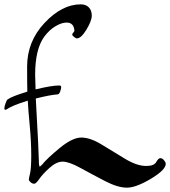

<svg xmlns="http://www.w3.org/2000/svg" viewBox="-124 -804 785 885"><path d="M41 -350Q55 -98 55 -67Q55 -36 60 -36Q61 -36 70 -45Q93 -74 151.5 -122Q210 -170 251 -170Q292 -170 345 -137.5Q398 -105 452.5 -72Q507 -39 550 -39Q586 -39 596 -57Q606 -75 615 -75Q624 -75 632 -65.5Q640 -56 640 -49Q640 -21 571.5 20Q503 61 461 61Q419 61 361 31Q303 1 248.5 -29Q194 -59 165 -59Q136 -59 104 -30Q72 -1 57 21Q42 43 33.5 43Q25 43 17 36Q9 29 9 23.5Q9 18 14.5 -4.5Q20 -27 20 -89Q20 -151 13 -225.5Q6 -300 4 -340Q-68 -318 -95 -299Q-96 -298 -100 -298Q-104 -298 -104 -305Q-104 -312 -98.5 -327.5Q-93 -343 -90 -345Q-69 -360 -6 -379Q0 -381 2 -382Q1 -414 1 -497Q1 -613 81.5 -698.5Q162 -784 248 -784Q272 -784 285.5 -770Q299 -756 299 -732Q299 -708 274.5 -667.5Q250 -627 230 -627Q226 -627 217.5 -633.5Q209 -640 209 -644.5Q209 -649 214 -654Q219 -659 219 -663Q216 -700 183 -700Q160 -700 131.5 -683Q103 -666 80 -635Q38 -577 38 -460Q38 -438 40 -392Q114 -410 149 -410Q158 -410 158 -402.5Q158 -395 153.5 -382.5Q149 -370 142 -369Q109 -367 41 -350Z"/></svg>

Font: Dr Sugiyama
Style: Regular
Weight: 400
Designer: Alejandro Paul
Foundry: Alejandro Paul
Version: Version 1.000